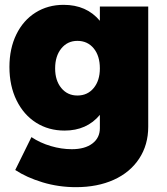

<svg xmlns="http://www.w3.org/2000/svg" viewBox="-20 -571 691 794"><path d="M593 -544V-47Q593 28 555.5 85Q518 142 450.5 172.5Q383 203 294 203Q222 203 156 183Q90 163 43 132L110 -4Q146 20 190 33Q234 46 277 46Q331 46 362 22.5Q393 -1 393 -41V-96Q339 -31 247 -31Q181 -31 129.5 -63.5Q78 -96 48.5 -156Q19 -216 19 -294Q19 -370 47.5 -428.5Q76 -487 127 -519Q178 -551 243 -551Q338 -551 393 -485V-544ZM393 -288Q393 -340 367.5 -371Q342 -402 300 -402Q259 -402 233.5 -370.5Q208 -339 208 -288Q208 -238 233.5 -207Q259 -176 300 -176Q342 -176 367.5 -207Q393 -238 393 -288Z"/></svg>

Font: Gontserrat ExtraBold
Style: Regular
Weight: 800
Designer: Julieta Ulanovsky
Foundry: Julieta Ulanovsky
Version: Version 6.001